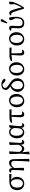

<svg xmlns="http://www.w3.org/2000/svg" viewBox="2645 -3451 996 6326"><g transform="rotate(-90 3143.0 -288.0)"><path d="M259 13C386 13 479 -89 479 -228C479 -332 425 -430 293 -441L281 -429C376 -407 400 -321 400 -236C400 -95 342 -32 262 -32C181 -32 124 -97 124 -221C124 -352 188 -421 300 -426L309 -425L573 -405L570 -482L304 -476C156 -473 40 -392 40 -222C40 -80 126 13 259 13Z M689 0 698 10 776 0 771 -345C770 -442 746 -485 689 -485C655 -485 636 -469 617 -445L628 -415C641 -417 654 -419 667 -419C696 -419 704 -401 704 -372L701 -178L689 0ZM984 180 993 190 1071 172 1063 -313C1061 -443 1013 -487 934 -487C868 -487 775 -420 753 -320L766 -304C792 -362 854 -417 912 -417C971 -417 1009 -383 1006 -305L996 -9L984 180Z M1221 180 1233 190 1312 172 1286 -84 1299 -104C1299 -191 1308 -280 1319 -477L1309 -487L1227 -469L1242 -101L1221 180ZM1402 13C1470 13 1524 -39 1558 -165L1540 -184C1503 -85 1465 -62 1411 -62C1372 -62 1329 -79 1297 -153L1276 -95C1298 -23 1355 13 1402 13ZM1612 13C1651 13 1679 -10 1694 -39L1686 -64C1673 -59 1657 -55 1644 -55C1611 -55 1601 -72 1599 -135C1597 -205 1606 -278 1622 -477L1612 -487L1530 -469L1537 -125C1539 -38 1553 13 1612 13Z M1946 13C2024 13 2086 -32 2109 -137L2089 -138C2095 -17 2123 13 2165 13C2199 13 2229 -9 2245 -39L2237 -64C2223 -59 2207 -55 2194 -55C2163 -55 2150 -71 2150 -126C2150 -203 2165 -350 2186 -476L2171 -486L2097 -468L2090 -374L2083 -196C2078 -96 2024 -34 1963 -34C1884 -34 1833 -107 1833 -250C1833 -373 1884 -442 1956 -442C2015 -442 2075 -400 2096 -290L2119 -320C2094 -445 2035 -487 1957 -487C1854 -487 1749 -392 1749 -232C1749 -71 1836 13 1946 13Z M2267 -387 2487 -410 2704 -405 2700 -474H2470C2367 -474 2313 -464 2260 -422L2267 -387ZM2542 13C2580 13 2605 -4 2629 -39L2621 -64C2607 -59 2590 -55 2577 -55C2538 -55 2517 -72 2516 -139L2512 -442H2464C2455 -333 2443 -202 2443 -110C2443 -27 2473 13 2542 13Z M2983 13C3097 13 3210 -83 3210 -244C3210 -398 3115 -487 3000 -487C2885 -487 2772 -392 2772 -232C2772 -71 2868 13 2983 13ZM2996 -32C2918 -32 2856 -107 2856 -250C2856 -354 2898 -442 2986 -442C3065 -442 3126 -364 3126 -221C3126 -117 3084 -32 2996 -32Z M3493 13C3648 13 3725 -100 3725 -209C3725 -316 3690 -375 3557 -467C3441 -547 3409 -569 3409 -616C3409 -669 3462 -705 3531 -705C3560 -705 3577 -700 3595 -687L3586 -718L3501 -727L3587 -649C3621 -618 3647 -603 3667 -603C3689 -603 3707 -621 3713 -649C3681 -705 3609 -740 3527 -740C3417 -740 3343 -684 3343 -594C3343 -532 3386 -487 3500 -419C3592 -364 3640 -308 3640 -207C3640 -105 3591 -32 3499 -32C3426 -32 3366 -84 3366 -205C3366 -334 3432 -417 3578 -437L3555 -462C3400 -452 3278 -355 3278 -201C3278 -71 3376 13 3493 13Z M4028 13C4142 13 4255 -83 4255 -244C4255 -398 4160 -487 4045 -487C3930 -487 3817 -392 3817 -232C3817 -71 3913 13 4028 13ZM4041 -32C3963 -32 3901 -107 3901 -250C3901 -354 3943 -442 4031 -442C4110 -442 4171 -364 4171 -221C4171 -117 4129 -32 4041 -32Z M4302 -387 4522 -410 4739 -405 4735 -474H4505C4402 -474 4348 -464 4295 -422L4302 -387ZM4577 13C4615 13 4640 -4 4664 -39L4656 -64C4642 -59 4625 -55 4612 -55C4573 -55 4552 -72 4551 -139L4547 -442H4499C4490 -333 4478 -202 4478 -110C4478 -27 4508 13 4577 13Z M5018 13C5132 13 5245 -83 5245 -244C5245 -398 5150 -487 5035 -487C4920 -487 4807 -392 4807 -232C4807 -71 4903 13 5018 13ZM5031 -32C4953 -32 4891 -107 4891 -250C4891 -354 4933 -442 5021 -442C5100 -442 5161 -364 5161 -221C5161 -117 5119 -32 5031 -32Z M5551 13C5660 13 5752 -59 5752 -253C5752 -337 5748 -417 5729 -474C5720 -482 5708 -487 5693 -487C5664 -487 5642 -468 5642 -434C5642 -405 5654 -381 5716 -249V-314H5699C5702 -276 5703 -249 5703 -226C5703 -108 5642 -41 5559 -41C5472 -41 5447 -89 5447 -186C5447 -251 5458 -323 5458 -404C5458 -441 5444 -484 5381 -484C5343 -484 5314 -468 5295 -444L5306 -414C5318 -416 5331 -418 5343 -418C5379 -418 5382 -399 5382 -363C5382 -317 5373 -239 5373 -175C5373 -42 5438 13 5551 13ZM5533 -556 5563 -543 5652 -679C5668 -703 5673 -713 5673 -729C5673 -751 5657 -766 5633 -766C5616 -766 5600 -756 5590 -727L5533 -556Z M6018 3 6064 0C6153 -139 6251 -326 6251 -433C6251 -456 6249 -466 6246 -476C6239 -482 6231 -487 6212 -487C6181 -487 6161 -465 6161 -421C6161 -393 6164 -355 6175 -266L6185 -347C6145 -236 6113 -164 6050 -49L6065 -45C6052 -127 6024 -225 5988 -343C5957 -444 5924 -482 5880 -482C5854 -482 5821 -467 5798 -442L5809 -412C5818 -414 5828 -416 5841 -416C5872 -416 5890 -393 5910 -335C5949 -221 5988 -117 6018 3Z"/></g></svg>

Font: Source Serif Variable
Style: Regular
Weight: 389
Designer: Frank Grießhammer
Foundry: Adobe Systems Incorporated
Version: Version 3.001;hotconv 1.0.111;makeotfexe 2.5.65597